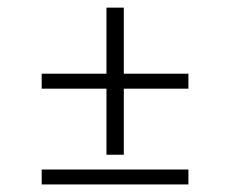

<svg xmlns="http://www.w3.org/2000/svg" viewBox="-20 -551 606 508"><path d="M261.7 -141.6V-316.4H90.3V-356H261.7V-530.8H307.6V-356H478.5V-316.4H307.6V-141.6ZM90.3 -63V-102.5H478.5V-63Z"/></svg>

Font: Elstob
Style: Italic
Weight: 400
Italic angle: -20°
Designer: Peter S. Baker
Version: Version 1.015